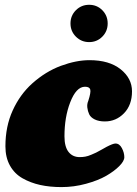

<svg xmlns="http://www.w3.org/2000/svg" viewBox="-20 -761 566 794"><path d="M293.9 -609.4Q271.5 -631.8 271.5 -664.1Q271.5 -696.3 293.9 -718.8Q316.4 -741.2 348.6 -741.2Q380.9 -741.2 403.1 -718.8Q425.3 -696.3 425.3 -664.1Q425.3 -631.8 403.1 -609.4Q380.9 -586.9 348.6 -586.9Q316.4 -586.9 293.9 -609.4ZM350.1 -512.2Q431.6 -512.2 478.8 -474.6Q525.9 -437 525.9 -383.3Q525.9 -326.7 492.9 -292.7Q460 -258.8 413.6 -258.8Q388.7 -258.8 371.8 -267.1Q355 -275.4 348.9 -288.3Q342.8 -301.3 341.1 -316.2Q339.4 -331.1 345.2 -344.2Q356.4 -378.9 353.3 -390.6Q350.1 -402.3 331.5 -402.3Q294.9 -402.3 270 -336.9Q246.6 -276.4 246.6 -197.3Q246.6 -154.3 263.4 -132.8Q280.3 -111.3 309.6 -111.3Q321.8 -111.3 332.8 -113.3Q343.8 -115.2 357.9 -121.3Q372.1 -127.4 377.4 -129.9Q382.8 -132.3 400.9 -142.6Q418.9 -152.8 420.9 -153.8Q447.3 -167.5 457.5 -167.5Q474.1 -167.5 484.1 -148.4Q494.1 -129.4 494.1 -110.8Q494.1 -95.2 473.4 -74.2Q452.6 -53.2 419.2 -33.9Q385.7 -14.6 335.7 -1Q285.6 12.7 234.4 12.7Q186 12.7 146.2 3.9Q106.4 -4.9 73.2 -23.7Q40 -42.5 21.2 -76.2Q2.4 -109.9 2.4 -155.8Q2.4 -238.3 32.5 -304.2Q62.5 -370.1 112.8 -415.5Q168.5 -465.3 231.9 -488.8Q295.4 -512.2 350.1 -512.2Z"/></svg>

Font: Cooper* Black
Style: Italic
Weight: 900
Italic angle: -7°
Designer: Owen Earl
Foundry: indestructible type*
Version: Version 0.001